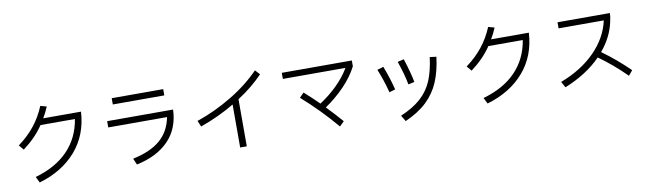

<svg xmlns="http://www.w3.org/2000/svg" viewBox="-45 -1426 7090 2111"><g transform="rotate(-10 3500.0 -371.0)"><path d="M856 -662Q841 -404 687.5 -227Q534 -50 274 26L241 -41Q473 -107 608 -247.5Q743 -388 776 -594H392Q348 -529 293 -472.5Q238 -416 164 -360L118 -415Q226 -494 302 -589.5Q378 -685 426 -802L495 -783Q465 -712 434 -662Z M1214 -749H1789V-679H1214ZM1121 -509H1857Q1849 -297 1719.5 -164Q1590 -31 1361 17L1331 -53Q1531 -95 1639.5 -189.5Q1748 -284 1777 -439H1121Z M2866 -725Q2746 -599 2585 -496V30H2511V-450Q2335 -345 2129 -272L2100 -339Q2301 -407 2491.5 -521.5Q2682 -636 2818 -777Z M3104 -699H3886V-634Q3829 -523 3732 -422.5Q3635 -322 3515 -240Q3605 -147 3683 -57L3632 -7Q3450 -222 3253 -394L3302 -444Q3392 -364 3464 -292Q3574 -364 3662.5 -452.5Q3751 -541 3803 -631H3104Z M4453 -332Q4432 -448 4380 -596L4451 -613Q4504 -447 4522 -347ZM4314 -7Q4456 -67 4542 -145Q4628 -223 4672.5 -329Q4717 -435 4736 -587L4809 -578Q4789 -418 4739 -300.5Q4689 -183 4596 -94.5Q4503 -6 4354 60ZM4233 -283Q4197 -422 4145 -549L4215 -570Q4269 -430 4300 -303Z M5856 -662Q5841 -404 5687.5 -227Q5534 -50 5274 26L5241 -41Q5473 -107 5608 -247.5Q5743 -388 5776 -594H5392Q5348 -529 5293 -472.5Q5238 -416 5164 -360L5118 -415Q5226 -494 5302 -589.5Q5378 -685 5426 -802L5495 -783Q5465 -712 5434 -662Z M6858 -4Q6709 -153 6554 -262Q6475 -181 6372 -115Q6269 -49 6148 -1L6112 -67Q6348 -157 6498.5 -309.5Q6649 -462 6691 -652H6186V-720H6771Q6771 -683 6757 -623Q6722 -458 6601 -314Q6757 -202 6903 -59Z"/></g></svg>

Font: PlemolJP35 Console
Style: Regular
Weight: 400
Version: v2.0.3; ttfautohint (v1.8.4.7-5d5b-dirty) -l 6 -r 45 -G 200 